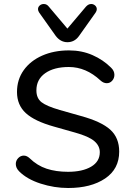

<svg xmlns="http://www.w3.org/2000/svg" viewBox="-20 -931 657 960"><path d="M76 -74Q59 -91 59 -111Q59 -128 71 -140.5Q83 -153 99 -153Q114 -153 128 -140Q166 -103 213 -87.5Q260 -72 320 -72Q392 -72 435.5 -97.5Q479 -123 479 -170Q479 -202 451.5 -225.5Q424 -249 356 -268L250 -298Q153 -325 109 -365.5Q65 -406 65 -471Q65 -533 98.5 -580Q132 -627 191 -653Q250 -679 325 -679Q389 -679 442.5 -655.5Q496 -632 535 -593Q552 -577 552 -557Q552 -540 541 -527.5Q530 -515 514 -515Q497 -515 482 -529Q410 -596 324 -596Q250 -596 206 -565Q162 -534 162 -479Q162 -440 187.5 -420Q213 -400 279 -381L385 -351Q487 -323 531.5 -282.5Q576 -242 576 -173Q576 -86 505.5 -38.5Q435 9 321 9Q251 9 183 -13Q115 -35 76 -74ZM259 -751 176 -868Q170 -877 170 -885Q170 -896 178.5 -903.5Q187 -911 199 -911Q214 -911 224 -898L317 -788L410 -898Q422 -911 436 -911Q447 -911 455.5 -903.5Q464 -896 464 -885Q464 -877 458 -868L375 -751Q353 -720 317 -720Q283 -720 259 -751Z"/></svg>

Font: SN Pro
Style: Regular
Weight: 400
Designer: Tobias Whetton
Foundry: Supernotes
Version: Version 1.003